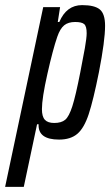

<svg xmlns="http://www.w3.org/2000/svg" viewBox="-69 -538 436 751"><path d="M100 -510H166L157 -452H163Q191 -518 252 -518Q301 -518 321.5 -501Q342 -484 342 -437Q342 -379 318 -256Q296 -146 278 -91.5Q260 -37 233.5 -14.5Q207 8 162 8Q79 8 82 -52H76L24 193H-49ZM245 -255Q256 -310 263 -350Q270 -390 270 -408Q270 -435 260.5 -443.5Q251 -452 225 -452Q198 -452 182 -439Q166 -426 155 -394Q138 -345 116.5 -249.5Q95 -154 95 -111Q95 -82 106.5 -69.5Q118 -57 143 -57Q171 -57 186 -69.5Q201 -82 214 -122.5Q227 -163 245 -255Z"/></svg>

Font: Saira Ultra Condensed Medium
Style: Italic
Weight: 500
Width: 1
Italic angle: -12°
Designer: Hector Gatti with collaboration of the Omnibus-Type team
Foundry: Omnibus-Type
Version: Version 1.001; ttfautohint (v1.8)